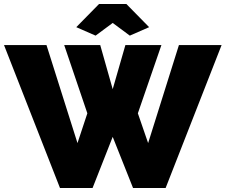

<svg xmlns="http://www.w3.org/2000/svg" viewBox="-31 -934 1121 954"><path d="M288 -710H467L529 -491L592 -710H771L654 -371L705 -223L858 -710H1070L792 0H630L529 -254L429 0H267L-11 -710H200L354 -223L403 -371ZM348 -799 461 -914H597L710 -799L614 -757L529 -820L444 -757Z"/></svg>

Font: Raleway
Style: Heavy
Weight: 900
Designer: Matt McInerney, Pablo Impallari, Rodrigo Fuenzalida
Foundry: Matt McInerney, Pablo Impallari, Rodrigo Fuenzalida
Version: Version 2.001; ttfautohint (v0.8) -G 200 -r 50